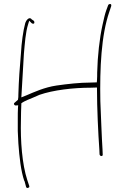

<svg xmlns="http://www.w3.org/2000/svg" viewBox="-20 -764 623 972"><path d="M54 -244C47 -239 52 -230 60 -230L72 -231L71 -219C70 -202 70 -183 70 -163C69 -121 70 -80 73 -38C78 32 86 103 103 152H104L112 182C114 187 117 189 122 187C129 184 129 184 128 177L118 147C92 67 83 -50 86 -157C86 -184 87 -211 88 -236V-241C97 -248 108 -253 119 -258C137 -265 157 -274 180 -284C249 -308 351 -320 439 -320L471 -321V-311C471 -219 477 -89 483 -6L484 18C486 23 489 26 493 26C498 26 501 22 500 19V18L499 -7C495 -67 491 -182 488 -252C485 -418 492 -585 534 -706L543 -733C543 -736 544 -737 543 -740C541 -747 530 -743 528 -739L518 -712C511 -693 506 -669 499 -638C484 -571 474 -481 472 -397C472 -384 472 -371 471 -357L470 -347L438 -346C384 -346 322 -339 266 -331C205 -322 153 -298 113 -281L88 -271L89 -287C93 -359 97 -423 101 -492C106 -545 109 -600 123 -643L128 -659L140 -647C142 -645 144 -644 149 -644C152 -644 154 -646 154 -651C154 -653 153 -656 152 -658L139 -667V-668C126 -681 111 -658 108 -648C97 -608 89 -548 86 -493C80 -427 75 -356 73 -286C73 -278 73 -267 71 -259ZM439 -330Z"/></svg>

Font: Stray Cat
Style: ExLtExt
Weight: 200
Version: Version 1.0